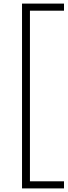

<svg xmlns="http://www.w3.org/2000/svg" viewBox="-20 -828 376 1068"><path d="M102.5 220V-808H336V-768.5H146.5V180.5H336V220Z"/></svg>

Font: Encode Sans ExtraLight
Style: Regular
Weight: 275
Designer: Multiple Designers
Foundry: Impallari Type
Version: Version 2.000